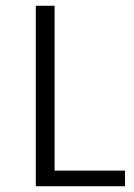

<svg xmlns="http://www.w3.org/2000/svg" viewBox="-20 -645 465 665"><path d="M104 -625H169V-54H413V0H104Z"/></svg>

Font: Changa ExtraLight
Style: Regular
Weight: 275
Designer: Eduardo Rodriguez Tunni
Foundry: Eduardo Rodriguez Tunni
Version: Version 2.002; ttfautohint (v1.5) -l 8 -r 50 -G 200 -x 14 -H